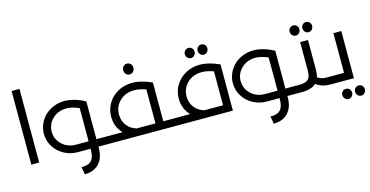

<svg xmlns="http://www.w3.org/2000/svg" viewBox="-91 -1178 3556 1846"><g transform="rotate(-15 1687.5 -255.0)"><path d="M89.8 0V-732.9H168V0Z M863.8 -74.2Q876 -74.2 879.9 -65.2Q883.8 -56.2 883.8 -37.1Q883.8 -18.6 879.6 -9.3Q875.5 0 863.8 0H757.8V12.2Q757.8 111.8 706.3 167Q654.8 222.2 562.5 223.1L549.8 147.9Q616.7 150.9 648.2 117.9Q679.7 85 679.7 12.2V0H553.7Q480 0 417.7 -33.7Q355.5 -67.4 319.1 -126Q282.7 -184.6 282.7 -254.9Q282.7 -307.1 304.2 -354.2Q325.7 -401.4 361.8 -435.3Q397.9 -469.2 448.2 -489Q498.5 -508.8 553.7 -508.8Q601.1 -508.8 653.1 -494.1Q705.1 -479.5 751.5 -453.1L757.8 -451.2V-74.2ZM555.7 -74.2H679.7V-404.8Q607.9 -435.1 555.7 -435.1Q471.7 -435.1 416.3 -382.3Q360.8 -329.6 360.8 -254.9Q360.8 -179.2 416.3 -126.7Q471.7 -74.2 555.7 -74.2Z M1264.6 -608.6Q1250 -592.8 1228.5 -592.8Q1207 -592.8 1192.1 -608.6Q1177.2 -624.5 1177.2 -647Q1177.2 -669.4 1192.1 -684.8Q1207 -700.2 1228.5 -700.2Q1250 -700.2 1264.6 -684.8Q1279.3 -669.4 1279.3 -647Q1279.3 -624.5 1264.6 -608.6ZM1536.1 -74.2Q1548.3 -74.2 1552.2 -65.2Q1556.2 -56.2 1556.2 -37.1Q1556.2 -18.6 1552 -9.3Q1547.9 0 1536.1 0H863.3Q851.6 0 847.4 -9.3Q843.3 -18.6 843.3 -37.1Q843.3 -56.2 847.2 -65.2Q851.1 -74.2 863.3 -74.2H1017.1Q950.2 -146 950.2 -245.1Q950.2 -319.3 987.5 -380.1Q1024.9 -440.9 1088.6 -474.9Q1152.3 -508.8 1228.5 -508.8Q1316.9 -508.8 1423.3 -460V-74.2ZM1028.3 -246.1Q1028.3 -183.1 1063.7 -137Q1099.1 -90.8 1159.2 -74.2H1345.2V-412.1Q1281.7 -435.1 1228.5 -435.1Q1141.6 -435.1 1085 -380.6Q1028.3 -326.2 1028.3 -246.1Z M1839.4 -591.8Q1818.8 -591.8 1804.4 -606.9Q1790 -622.1 1790 -643.1Q1790 -664.6 1804.2 -678.7Q1818.4 -692.9 1839.4 -692.9Q1859.9 -692.9 1873.5 -678.7Q1887.2 -664.6 1887.2 -643.1Q1887.2 -622.1 1873.3 -606.9Q1859.4 -591.8 1839.4 -591.8ZM1966.3 -591.8Q1945.8 -591.8 1931.4 -606.9Q1917 -622.1 1917 -643.1Q1917 -664.6 1931.2 -678.7Q1945.3 -692.9 1966.3 -692.9Q1986.8 -692.9 2000.5 -678.7Q2014.2 -664.6 2014.2 -643.1Q2014.2 -622.1 2000.2 -606.9Q1986.3 -591.8 1966.3 -591.8ZM1901.4 -508.8Q1989.7 -508.8 2096.2 -460V0H1536.1Q1524.4 0 1520.3 -9.3Q1516.1 -18.6 1516.1 -37.1Q1516.1 -56.2 1520 -65.2Q1523.9 -74.2 1536.1 -74.2H1689.9Q1623 -146 1623 -245.1Q1623 -319.3 1660.4 -380.1Q1697.8 -440.9 1761.5 -474.9Q1825.2 -508.8 1901.4 -508.8ZM1701.2 -246.1Q1701.2 -183.1 1736.6 -137Q1772 -90.8 1832 -74.2H2018.1V-412.1Q1954.6 -435.1 1901.4 -435.1Q1814.5 -435.1 1757.8 -380.6Q1701.2 -326.2 1701.2 -246.1Z M2744.6 -74.2Q2756.8 -74.2 2760.7 -65.2Q2764.6 -56.2 2764.6 -37.1Q2764.6 -18.6 2760.5 -9.3Q2756.3 0 2744.6 0H2638.7V12.2Q2638.7 111.8 2587.2 167Q2535.6 222.2 2443.4 223.1L2430.7 147.9Q2497.6 150.9 2529.1 117.9Q2560.5 85 2560.5 12.2V0H2434.6Q2360.8 0 2298.6 -33.7Q2236.3 -67.4 2200 -126Q2163.6 -184.6 2163.6 -254.9Q2163.6 -307.1 2185.1 -354.2Q2206.5 -401.4 2242.7 -435.3Q2278.8 -469.2 2329.1 -489Q2379.4 -508.8 2434.6 -508.8Q2481.9 -508.8 2533.9 -494.1Q2585.9 -479.5 2632.3 -453.1L2638.7 -451.2V-74.2ZM2436.5 -74.2H2560.5V-404.8Q2488.8 -435.1 2436.5 -435.1Q2352.5 -435.1 2297.1 -382.3Q2241.7 -329.6 2241.7 -254.9Q2241.7 -179.2 2297.1 -126.7Q2352.5 -74.2 2436.5 -74.2Z M2868.2 -540Q2847.7 -540 2833.5 -554.9Q2819.3 -569.8 2819.3 -590.8Q2819.3 -612.3 2833.3 -626.7Q2847.2 -641.1 2868.2 -641.1Q2888.2 -641.1 2902.1 -626.7Q2916 -612.3 2916 -590.8Q2916 -569.8 2902.1 -554.9Q2888.2 -540 2868.2 -540ZM2995.1 -540Q2974.6 -540 2960.4 -554.9Q2946.3 -569.8 2946.3 -590.8Q2946.3 -612.3 2960.2 -626.7Q2974.1 -641.1 2995.1 -641.1Q3015.1 -641.1 3029.1 -626.7Q3043 -612.3 3043 -590.8Q3043 -569.8 3029.1 -554.9Q3015.1 -540 2995.1 -540ZM3104 -74.2Q3116.2 -74.2 3120.1 -65.2Q3124 -56.2 3124 -37.1Q3124 -18.6 3119.9 -9.3Q3115.7 0 3104 0H3067.4Q2981 0 2925.3 -43.9Q2881.3 0 2781.2 0H2744.1Q2732.4 0 2728.3 -9.3Q2724.1 -18.6 2724.1 -37.1Q2724.1 -56.2 2728 -65.2Q2731.9 -74.2 2744.1 -74.2H2776.4Q2840.3 -74.2 2865.7 -98.4Q2891.1 -122.6 2891.1 -180.2V-469.2H2969.2V-179.2Q2969.2 -133.8 2959 -101.1Q2993.7 -74.2 3048.3 -74.2Z M3300.8 -469.2V0H3104Q3092.3 0 3088.1 -9.3Q3084 -18.6 3084 -37.1Q3084 -56.2 3087.9 -65.2Q3091.8 -74.2 3104 -74.2H3222.2V-469.2ZM3200.2 79.1Q3220.7 79.1 3234.4 93.3Q3248 107.4 3248 128.9Q3248 149.9 3234.1 165Q3220.2 180.2 3200.2 180.2Q3179.7 180.2 3165.3 165Q3150.9 149.9 3150.9 128.9Q3150.9 107.4 3165 93.3Q3179.2 79.1 3200.2 79.1ZM3327.1 79.1Q3347.7 79.1 3361.3 93.3Q3375 107.4 3375 128.9Q3375 149.9 3361.1 165Q3347.2 180.2 3327.1 180.2Q3306.6 180.2 3292.2 165Q3277.8 149.9 3277.8 128.9Q3277.8 107.4 3292 93.3Q3306.2 79.1 3327.1 79.1Z"/></g></svg>

Font: Montserrat-Arabic Light
Style: Regular
Weight: 300
Designer: Mohamed Gaber
Foundry: Kief Type Foundry
Version: Version 5.008;PS 005.008;hotconv 1.0.88;makeotf.lib2.5.64775